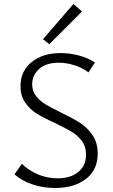

<svg xmlns="http://www.w3.org/2000/svg" viewBox="-20 -928 560 955"><path d="M194 -733 345 -908 388 -871 225 -708ZM253 -316Q196 -342 162.5 -363Q129 -384 105.5 -417.5Q82 -451 82 -499Q82 -575 137.5 -619.5Q193 -664 282 -664Q327 -664 372.5 -652Q418 -640 452 -617L420 -568Q391 -590 351.5 -603Q312 -616 272 -616Q209 -616 174.5 -585Q140 -554 140 -509Q140 -475 159 -450.5Q178 -426 206.5 -409Q235 -392 284 -368Q344 -339 379.5 -316Q415 -293 440.5 -255.5Q466 -218 466 -164Q466 -83 407.5 -38Q349 7 254 7Q193 7 140.5 -11Q88 -29 52 -61L89 -113Q124 -79 170 -60Q216 -41 266 -41Q332 -41 370 -73Q408 -105 408 -159Q408 -199 387 -227Q366 -255 336 -273Q306 -291 253 -316Z"/></svg>

Font: Ysabeau Infant Semilight
Style: Regular
Weight: 300
Designer: Christian Thalmann (Catharsis Fonts)
Version: Version 0.003